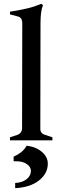

<svg xmlns="http://www.w3.org/2000/svg" viewBox="-20 -731 316 1000"><path d="M32 -16 69 -28Q95 -37 95 -64L96 -607Q96 -626 90 -634.5Q84 -643 70 -646L32 -656V-670Q87 -679 123 -687.5Q159 -696 195 -711L204 -704Q191 -675 191 -611L190 -60Q190 -35 217 -28L253 -16V0H32ZM59 222Q97 220 119 202Q141 184 141 159Q141 139 120.5 124Q100 109 65 109H51V85Q75 74 90.5 61.5Q106 49 119 28Q166 33 197.5 59.5Q229 86 229 121Q229 173 183 209Q137 245 59 249Z"/></svg>

Font: Ibarra Real Nova SemiBold
Style: Regular
Weight: 600
Designer: Jose Maria Ribagorda & Octavio Pardo
Foundry: Jose Maria Ribagorda
Version: Version 1.014